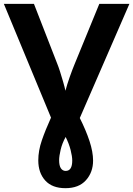

<svg xmlns="http://www.w3.org/2000/svg" viewBox="-20 -734 690 994"><path d="M318.8 240.2Q250 240.2 214.1 200.4Q178.2 160.6 178.2 96.2Q178.2 46.4 196.5 -7.1Q214.8 -60.5 244.1 -125L0 -713.9H155.8L276.9 -402.8Q282.7 -388.7 290.8 -363.5Q298.8 -338.4 306.6 -311.3Q314.5 -284.2 318.8 -264.2Q326.7 -294.9 340.8 -335Q355 -375 366.2 -401.9L494.1 -713.9H649.9L393.1 -123Q424.8 -60.1 443.4 -3.7Q461.9 52.7 461.9 97.2Q461.9 157.7 425 199Q388.2 240.2 318.8 240.2ZM319.8 150.9Q354 150.9 354 97.2Q354 75.7 345.5 42.2Q336.9 8.8 319.8 -24.9Q301.8 7.8 293.9 41.3Q286.1 74.7 286.1 95.2Q286.1 124 295.4 137.5Q304.7 150.9 319.8 150.9Z"/></svg>

Font: Open Sans
Style: Bold
Weight: 700
Designer: Monotype Design Team
Foundry: Monotype Imaging Inc.
Version: Version 3.000; ttfautohint (v1.8.4)